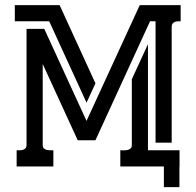

<svg xmlns="http://www.w3.org/2000/svg" viewBox="-20 -664 780 766"><path d="M46.4 -64.5Q52.2 -64.5 59.3 -64.5Q66.4 -64.5 72.3 -66.4Q78.1 -68.4 82 -72.8Q85.9 -77.1 85.9 -85.9V-548.8H156.7L325.2 -181.6L537.6 -643.6H700.7V-579.1Q694.8 -579.1 688.5 -578.9Q682.1 -578.6 677 -576.4Q671.9 -574.2 668.5 -569.8Q665 -565.4 665 -557.6V-94.7H600.6V-579.1H578.6L360.8 -104.5H290L150.4 -408.7V-85.9Q150.4 -76.7 154.8 -72.3Q159.2 -67.9 165.5 -66.2Q171.9 -64.5 179.2 -64.5Q186.5 -64.5 192.9 -64.5V0H46.4ZM633.8 0H460V-64.5Q466.3 -64.5 474.1 -64.2Q481.9 -64 489 -65.7Q496.1 -67.4 501 -71.8Q505.9 -76.2 505.9 -85.9V-347.7L570.3 -487.8V-64.5H696.3V0H695.8V82.5H633.8ZM217.8 -643.6 360.8 -331.5 325.2 -254.4 176.3 -579.1H39.1V-643.6Z"/></svg>

Font: Isar CAT
Style: Regular
Weight: 400
Designer: Digitized by Peter Wiegel
Foundry: CAT-Fonts, Peter Wiegel
Version: Version 1.000; ttfautohint (v1.3)